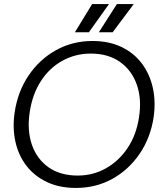

<svg xmlns="http://www.w3.org/2000/svg" viewBox="-20 -914 800 946"><path d="M354 12Q273 12 211.5 -17Q150 -46 110.5 -97Q71 -148 56 -215.5Q41 -283 52 -359Q67 -462 120.5 -541.5Q174 -621 255.5 -666.5Q337 -712 435 -712Q517 -712 578.5 -682.5Q640 -653 679 -601Q718 -549 733 -481Q748 -413 737 -337Q722 -236 668.5 -157Q615 -78 534 -33Q453 12 354 12ZM363 -49Q438 -49 501.5 -84.5Q565 -120 608.5 -184.5Q652 -249 665 -337Q679 -426 654 -497Q629 -568 571 -609Q513 -650 427 -650Q352 -650 288 -615Q224 -580 181.5 -514.5Q139 -449 126 -359Q113 -270 137.5 -200Q162 -130 219.5 -89.5Q277 -49 363 -49ZM467 -755 556 -894H639L535 -755ZM349 -755 434 -894H517L418 -755Z"/></svg>

Font: Host Grotesk Light
Style: Italic
Weight: 300
Italic angle: -8°
Designer: Doğukan Karapınar based on Poppins by Indian Type Foundry, Jonny Pinhorn
Foundry: Element Type
Version: Version 1.001; ttfautohint (v1.8.4.7-5d5b)